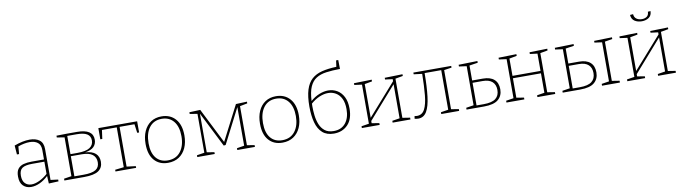

<svg xmlns="http://www.w3.org/2000/svg" viewBox="-36 -1502 7804 2198"><g transform="rotate(-10 3866.5 -403.5)"><path d="M400 3 395 -86Q350 -42 297.5 -17.5Q245 7 196 7Q139 7 102.5 -28.5Q66 -64 66 -137Q66 -196 90 -226Q114 -256 155 -267Q196 -278 248 -278H393V-387Q393 -448 358 -475Q323 -502 265 -502Q203 -502 130 -476L123 -388H98L90 -493Q190 -530 270 -530Q340 -530 383 -498Q426 -466 426 -393V-34L513 -23V-2ZM100 -141Q100 -80 129.5 -50.5Q159 -21 204 -21Q246 -21 296 -44.5Q346 -68 393 -110V-252H252Q170 -252 135 -227.5Q100 -203 100 -141Z M702 -523H820Q1005 -523 1005 -401Q1005 -351 973.5 -319Q942 -287 872 -276Q952 -271 991 -236Q1030 -201 1030 -139Q1030 -71 979 -35.5Q928 0 812 0H581V-21L669 -35V-486L581 -500V-521ZM812 -497H702V-285H780Q883 -285 927 -314.5Q971 -344 971 -397Q971 -448 932 -472.5Q893 -497 812 -497ZM810 -27Q907 -27 950.5 -54Q994 -81 994 -140Q994 -197 954 -229Q914 -261 829 -261H702V-27Z M1175 0V-20L1277 -32V-495H1105L1091 -393H1068V-523H1519V-393H1497L1483 -495H1310V-33L1415 -20V0Z M1802 -530Q1904 -530 1964 -461.5Q2024 -393 2024 -271Q2024 -188 1995.5 -125.5Q1967 -63 1914 -28Q1861 7 1786 7Q1686 7 1627.5 -59.5Q1569 -126 1569 -250Q1569 -335 1597.5 -398Q1626 -461 1678 -495.5Q1730 -530 1802 -530ZM1800 -502Q1707 -502 1655.5 -434.5Q1604 -367 1604 -252Q1604 -140 1653 -80.5Q1702 -21 1789 -21Q1885 -21 1937 -88.5Q1989 -156 1989 -267Q1989 -378 1938.5 -440Q1888 -502 1800 -502Z M2329 -21V0H2126V-21L2214 -35V-487L2126 -501V-521L2253 -526L2459 -117L2667 -521L2796 -526V-506L2709 -489V-35L2796 -21V0H2591V-21L2677 -35V-484L2470 -80L2447 -77L2242 -484V-35Z M3132 -530Q3234 -530 3294 -461.5Q3354 -393 3354 -271Q3354 -188 3325.5 -125.5Q3297 -63 3244 -28Q3191 7 3116 7Q3016 7 2957.5 -59.5Q2899 -126 2899 -250Q2899 -335 2927.5 -398Q2956 -461 3008 -495.5Q3060 -530 3132 -530ZM3130 -502Q3037 -502 2985.5 -434.5Q2934 -367 2934 -252Q2934 -140 2983 -80.5Q3032 -21 3119 -21Q3215 -21 3267 -88.5Q3319 -156 3319 -267Q3319 -378 3268.5 -440Q3218 -502 3130 -502Z M3715 7Q3632 7 3582.5 -37Q3533 -81 3511.5 -160.5Q3490 -240 3490 -346Q3490 -464 3514 -540.5Q3538 -617 3585.5 -659.5Q3633 -702 3705 -720Q3777 -738 3873 -741L3883 -814H3908L3910 -710Q3819 -709 3749.5 -699.5Q3680 -690 3632.5 -660Q3585 -630 3558 -569.5Q3531 -509 3526 -405Q3575 -448 3629 -469.5Q3683 -491 3732 -491Q3789 -491 3836 -463.5Q3883 -436 3911 -381.5Q3939 -327 3939 -245Q3939 -122 3876.5 -57.5Q3814 7 3715 7ZM3524 -345Q3524 -292 3530.5 -236Q3537 -180 3556.5 -131.5Q3576 -83 3614.5 -52.5Q3653 -22 3718 -22Q3806 -22 3855 -82Q3904 -142 3904 -244Q3904 -318 3880.5 -366Q3857 -414 3816.5 -438Q3776 -462 3727 -462Q3679 -462 3626.5 -440Q3574 -418 3525 -375Q3524 -361 3524 -345Z M4039 0V-21L4127 -35V-489L4039 -501V-521L4246 -526V-506L4159 -490V-98L4484 -466V-490L4397 -501V-521L4604 -526V-506L4516 -490V-35L4604 -21V0H4397V-21L4484 -35V-431L4159 -61V-35L4246 -21V0Z M4695 6Q4685 6 4674.5 4.5Q4664 3 4652 0L4657 -30Q4671 -27 4685 -27Q4746 -27 4775.5 -83.5Q4805 -140 4815 -244Q4825 -348 4827 -491L4730 -503V-523H5170V-503L5082 -490V-35L5170 -21V0H4962V-21L5049 -35V-495H4856Q4855 -336 4841.5 -223.5Q4828 -111 4793.5 -52.5Q4759 6 4695 6Z M5256 0V-21L5344 -35V-489L5256 -501V-521L5475 -526V-506L5377 -491V-317H5501Q5587 -317 5632 -277Q5677 -237 5677 -162Q5677 -87 5625.5 -43.5Q5574 0 5459 0ZM5493 -290H5377V-27H5461Q5557 -27 5600 -61Q5643 -95 5643 -160Q5643 -222 5605.5 -256Q5568 -290 5493 -290Z M5720 0V-21L5808 -35V-489L5720 -501V-521L5928 -526V-506L5841 -490V-289H6167V-490L6080 -501V-521L6287 -526V-506L6200 -490V-35L6287 -21V0H6080V-21L6167 -35V-261H5841V-35L5928 -21V0Z M7039 -21V0H6831V-21L6918 -35V-489L6831 -501V-521L7039 -526V-506L6951 -491V-35ZM6374 0V-21L6462 -35V-489L6374 -501V-521L6593 -526V-506L6495 -491V-317H6619Q6705 -317 6749.5 -277Q6794 -237 6794 -162Q6794 -87 6743 -43.5Q6692 0 6577 0ZM6611 -290H6495V-27H6579Q6674 -27 6717 -61Q6760 -95 6760 -160Q6760 -222 6723 -256Q6686 -290 6611 -290Z M7125 0V-21L7213 -35V-489L7125 -501V-521L7332 -526V-506L7245 -490V-98L7570 -466V-490L7483 -501V-521L7690 -526V-506L7602 -490V-35L7690 -21V0H7483V-21L7570 -35V-431L7245 -61V-35L7332 -21V0ZM7409 -647Q7361 -647 7326 -669.5Q7291 -692 7287 -742L7323 -745Q7326 -707 7351.5 -689Q7377 -671 7413 -671Q7448 -671 7471 -687.5Q7494 -704 7495 -743L7526 -745Q7525 -694 7491 -670.5Q7457 -647 7409 -647Z"/></g></svg>

Font: Bitter ExtraLight
Style: Regular
Weight: 200
Designer: Sol Matas, and Bitter project Authors
Foundry: Sol Matas
Version: Version 2.001